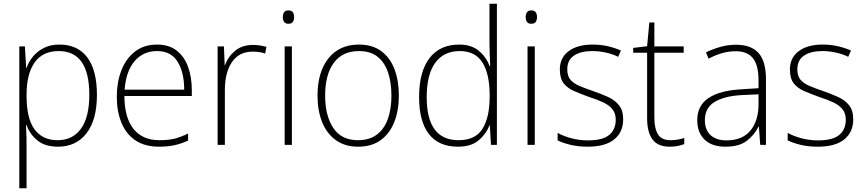

<svg xmlns="http://www.w3.org/2000/svg" viewBox="-20 -780 4658 1034"><path d="M300 -540Q398 -540 450 -471Q502 -402 502 -269Q502 -135 446 -62.5Q390 10 293 10Q222 10 181 -24Q140 -58 123 -106H120Q122 -76 122.5 -44.5Q123 -13 123 16V234H84V-530H114L121 -414H123Q134 -447 157.5 -475.5Q181 -504 216.5 -522Q252 -540 300 -540ZM296 -505Q210 -505 166.5 -443.5Q123 -382 123 -269V-263Q123 -142 166 -83.5Q209 -25 290 -25Q372 -25 416.5 -87.5Q461 -150 461 -269Q461 -505 296 -505Z M826 -540Q890 -540 931.5 -507.5Q973 -475 993 -419.5Q1013 -364 1013 -294V-263H650Q650 -148 698.5 -86.5Q747 -25 838 -25Q884 -25 917 -32.5Q950 -40 993 -61V-23Q956 -6 919.5 2Q883 10 837 10Q760 10 709.5 -24Q659 -58 634 -119Q609 -180 609 -260Q609 -337 633.5 -400.5Q658 -464 706.5 -502Q755 -540 826 -540ZM826 -505Q752 -505 705.5 -451.5Q659 -398 651 -297H972Q972 -390 936.5 -447.5Q901 -505 826 -505Z M1343 -538Q1363 -538 1381 -535Q1399 -532 1415 -528L1408 -492Q1377 -502 1341 -502Q1268 -502 1229.5 -446Q1191 -390 1191 -295V0H1152V-530H1186L1190 -429H1192Q1208 -475 1246 -506.5Q1284 -538 1343 -538Z M1533 -724Q1550 -724 1557 -714Q1564 -704 1564 -688Q1564 -672 1557 -662Q1550 -652 1533 -652Q1517 -652 1510 -662Q1503 -672 1503 -688Q1503 -704 1510 -714Q1517 -724 1533 -724ZM1552 -530V0H1513V-530Z M2128 -265Q2128 -185 2103.5 -123Q2079 -61 2030.5 -25.5Q1982 10 1908 10Q1838 10 1789 -25Q1740 -60 1715 -122Q1690 -184 1690 -265Q1690 -392 1749 -466Q1808 -540 1913 -540Q1986 -540 2034 -504Q2082 -468 2105 -406Q2128 -344 2128 -265ZM1731 -265Q1731 -158 1774.5 -91.5Q1818 -25 1908 -25Q1970 -25 2010 -55.5Q2050 -86 2069 -140Q2088 -194 2088 -265Q2088 -333 2070.5 -387.5Q2053 -442 2014.5 -473.5Q1976 -505 1913 -505Q1824 -505 1777.5 -441.5Q1731 -378 1731 -265Z M2446 10Q2343 10 2290 -58Q2237 -126 2237 -257Q2237 -394 2293 -467Q2349 -540 2453 -540Q2518 -540 2558.5 -506.5Q2599 -473 2616 -425H2620Q2619 -454 2617.5 -485Q2616 -516 2616 -544V-760H2656V0H2624L2618 -105H2616Q2598 -58 2557.5 -24Q2517 10 2446 10ZM2450 -25Q2540 -25 2578.5 -86.5Q2617 -148 2617 -260V-266Q2617 -382 2578 -443.5Q2539 -505 2456 -505Q2370 -505 2324 -442Q2278 -379 2278 -256Q2278 -25 2450 -25Z M2841 -724Q2858 -724 2865 -714Q2872 -704 2872 -688Q2872 -672 2865 -662Q2858 -652 2841 -652Q2825 -652 2818 -662Q2811 -672 2811 -688Q2811 -704 2818 -714Q2825 -724 2841 -724ZM2860 -530V0H2821V-530Z M3336 -137Q3336 -68 3287.5 -29Q3239 10 3146 10Q3094 10 3052.5 0Q3011 -10 2983 -24V-64Q3019 -45 3060.5 -34.5Q3102 -24 3146 -24Q3226 -24 3261 -53.5Q3296 -83 3296 -135Q3296 -170 3278 -192Q3260 -214 3228 -229Q3196 -244 3152 -258Q3108 -274 3072 -289.5Q3036 -305 3015.5 -331.5Q2995 -358 2995 -406Q2995 -469 3042.5 -504.5Q3090 -540 3171 -540Q3215 -540 3253.5 -531Q3292 -522 3324 -508L3309 -474Q3282 -488 3244.5 -496.5Q3207 -505 3170 -505Q3107 -505 3071 -480.5Q3035 -456 3035 -407Q3035 -370 3052.5 -350Q3070 -330 3101 -317Q3132 -304 3173 -290Q3216 -275 3253 -258.5Q3290 -242 3313 -214Q3336 -186 3336 -137Z M3591 -25Q3613 -25 3631.5 -28.5Q3650 -32 3665 -37V-4Q3649 2 3630.5 6Q3612 10 3587 10Q3523 10 3494 -29Q3465 -68 3465 -143V-496H3390V-522L3465 -531L3477 -659H3504V-530H3662V-496H3504V-146Q3504 -88 3523.5 -56.5Q3543 -25 3591 -25Z M3944 -539Q4025 -539 4065 -494.5Q4105 -450 4105 -353V0H4074L4067 -98H4065Q4042 -52 4001 -21Q3960 10 3887 10Q3814 10 3774.5 -28Q3735 -66 3735 -133Q3735 -212 3796.5 -252.5Q3858 -293 3972 -299L4065 -305V-345Q4065 -430 4034.5 -467Q4004 -504 3943 -504Q3905 -504 3869.5 -494Q3834 -484 3796 -464L3782 -498Q3819 -516 3859.5 -527.5Q3900 -539 3944 -539ZM4065 -272 3976 -268Q3881 -263 3828.5 -231Q3776 -199 3776 -133Q3776 -81 3806.5 -52.5Q3837 -24 3892 -24Q3978 -24 4021.5 -77Q4065 -130 4065 -219Z M4575 -137Q4575 -68 4526.5 -29Q4478 10 4385 10Q4333 10 4291.5 0Q4250 -10 4222 -24V-64Q4258 -45 4299.5 -34.5Q4341 -24 4385 -24Q4465 -24 4500 -53.5Q4535 -83 4535 -135Q4535 -170 4517 -192Q4499 -214 4467 -229Q4435 -244 4391 -258Q4347 -274 4311 -289.5Q4275 -305 4254.5 -331.5Q4234 -358 4234 -406Q4234 -469 4281.5 -504.5Q4329 -540 4410 -540Q4454 -540 4492.5 -531Q4531 -522 4563 -508L4548 -474Q4521 -488 4483.5 -496.5Q4446 -505 4409 -505Q4346 -505 4310 -480.5Q4274 -456 4274 -407Q4274 -370 4291.5 -350Q4309 -330 4340 -317Q4371 -304 4412 -290Q4455 -275 4492 -258.5Q4529 -242 4552 -214Q4575 -186 4575 -137Z"/></svg>

Font: Noto Sans Disp ExtLt
Style: Regular
Weight: 200
Designer: Monotype Design Team
Foundry: Monotype Imaging Inc.
Version: Version 2.000;GOOG;noto-source:20170915:90ef993387c0